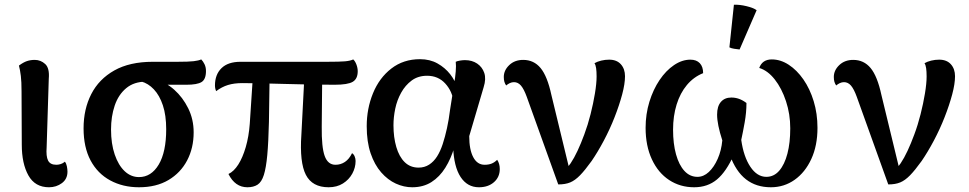

<svg xmlns="http://www.w3.org/2000/svg" viewBox="-20 -777 4094 811"><path d="M187 14Q128 14 100 -36Q72 -86 72 -166L71 -391Q71 -432 68 -456.5Q65 -481 60 -500Q79 -514 94 -519Q109 -524 127 -524Q152 -524 171 -506.5Q190 -489 186 -444L177 -155Q174 -117 183 -99Q192 -81 218 -81Q227 -81 236.5 -84Q246 -87 254 -94Q260 -87 262.5 -74.5Q265 -62 265 -52Q265 -21 241.5 -3.5Q218 14 187 14Z M567 14Q499 14 445.5 -15Q392 -44 362.5 -99.5Q333 -155 333 -235Q333 -316 365.5 -379.5Q398 -443 463 -479.5Q528 -516 625 -516H729Q777 -516 798 -518.5Q819 -521 830 -526Q838 -518 844 -505.5Q850 -493 850 -477Q850 -442 831.5 -430.5Q813 -419 767 -419H646L596 -432Q546 -432 513 -404.5Q480 -377 464.5 -331Q449 -285 449 -230Q449 -170 464.5 -124.5Q480 -79 506.5 -54Q533 -29 567 -29Q619 -29 650.5 -82Q682 -135 682 -231Q682 -290 668 -332Q654 -374 630 -399.5Q606 -425 576 -433L639 -440Q680 -430 716 -398Q752 -366 775 -319.5Q798 -273 798 -218Q798 -152 770.5 -99.5Q743 -47 691.5 -16.5Q640 14 567 14Z M1368 14Q1299 14 1272 -38.5Q1245 -91 1253 -208L1266 -459H1341L1339 -242Q1338 -155 1351.5 -118Q1365 -81 1397 -81Q1419 -81 1437 -93Q1455 -105 1467 -130Q1474 -126 1478 -116.5Q1482 -107 1482 -97Q1482 -69 1468 -43.5Q1454 -18 1428.5 -2Q1403 14 1368 14ZM1025 14Q973 14 945 -42Q968 -53 986.5 -82Q1005 -111 1018 -155.5Q1031 -200 1035 -254L1049 -467H1119L1116 -263Q1114 -177 1109 -122.5Q1104 -68 1094.5 -38Q1085 -8 1068 3Q1051 14 1025 14ZM893 -392Q888 -403 888 -416Q888 -462 915.5 -489Q943 -516 996 -516H1362Q1415 -516 1437.5 -518Q1460 -520 1472 -526Q1480 -519 1485.5 -504.5Q1491 -490 1491 -476Q1491 -444 1470 -431.5Q1449 -419 1393 -419Q1342 -419 1287.5 -420Q1233 -421 1180.5 -422.5Q1128 -424 1082.5 -425Q1037 -426 1004 -426Q969 -426 943 -418Q917 -410 893 -392Z M1721 14Q1686 14 1652 -1.5Q1618 -17 1590 -49Q1562 -81 1545.5 -129.5Q1529 -178 1529 -244Q1529 -318 1555.5 -383Q1582 -448 1633 -487.5Q1684 -527 1754 -527Q1796 -527 1828 -509Q1860 -491 1881.5 -463.5Q1903 -436 1912 -404L1896 -345Q1891 -391 1861 -424Q1831 -457 1784 -457Q1746 -457 1719 -437Q1692 -417 1674.5 -385.5Q1657 -354 1649.5 -318Q1642 -282 1642 -248Q1642 -197 1654 -156Q1666 -115 1689.5 -92Q1713 -69 1748 -69Q1773 -69 1792.5 -81.5Q1812 -94 1826 -116Q1840 -138 1850 -168.5Q1860 -199 1868 -235.5Q1876 -272 1881 -313L1898 -421Q1903 -450 1905 -475Q1907 -500 1905 -516Q1911 -519 1922.5 -521Q1934 -523 1944 -523Q1974 -523 1995.5 -508.5Q2017 -494 2025.5 -469Q2034 -444 2023 -409L1962 -202Q1962 -145 1979 -113Q1996 -81 2027 -81Q2044 -81 2056.5 -86Q2069 -91 2080 -102Q2091 -86 2091 -63Q2091 -29 2066.5 -7.5Q2042 14 2003 14Q1954 14 1925.5 -29.5Q1897 -73 1894 -157L1899 -155Q1885 -107 1861 -68.5Q1837 -30 1802.5 -8Q1768 14 1721 14Z M2338 2 2205 -368Q2193 -401 2180.5 -415.5Q2168 -430 2151 -430Q2142 -430 2133.5 -426Q2125 -422 2118 -416Q2113 -423 2110.5 -431.5Q2108 -440 2108 -452Q2108 -480 2131 -502Q2154 -524 2190 -524Q2235 -524 2263.5 -489.5Q2292 -455 2309 -376L2389 -46L2362 -53Q2376 -66 2390.5 -87.5Q2405 -109 2419.5 -140Q2434 -171 2448 -209Q2463 -249 2474.5 -294.5Q2486 -340 2493 -382.5Q2500 -425 2500 -454Q2500 -475 2498 -489Q2496 -503 2491 -510Q2503 -517 2519.5 -521Q2536 -525 2553 -525Q2585 -525 2602.5 -505.5Q2620 -486 2620 -455Q2620 -423 2608 -378Q2596 -333 2576 -282Q2556 -231 2530.5 -183Q2505 -135 2479 -97Q2451 -58 2430 -36.5Q2409 -15 2388.5 -6.5Q2368 2 2338 2Z M3240 -526Q3277 -526 3311.5 -503.5Q3346 -481 3373.5 -441.5Q3401 -402 3417 -349.5Q3433 -297 3433 -237Q3433 -162 3407 -105.5Q3381 -49 3336.5 -17.5Q3292 14 3236 14Q3174 14 3131 -19.5Q3088 -53 3063 -122L3080 -124Q3048 -52 3008.5 -19Q2969 14 2912 14Q2853 14 2806.5 -16.5Q2760 -47 2733.5 -104Q2707 -161 2707 -237Q2707 -295 2723 -347Q2739 -399 2766 -439Q2793 -479 2827 -502Q2861 -525 2896 -525Q2922 -525 2936 -510Q2950 -495 2950 -468Q2910 -452 2881.5 -418Q2853 -384 2838 -335.5Q2823 -287 2823 -229Q2823 -170 2835.5 -125Q2848 -80 2871 -55Q2894 -30 2926 -30Q2952 -30 2974 -50.5Q2996 -71 3011.5 -106Q3027 -141 3031 -184Q3020 -218 3014.5 -245Q3009 -272 3009 -293Q3009 -328 3025 -346.5Q3041 -365 3069 -365Q3086 -365 3101.5 -359.5Q3117 -354 3133 -342Q3133 -302 3125.5 -260Q3118 -218 3111 -186Q3121 -115 3149.5 -72.5Q3178 -30 3217 -30Q3249 -30 3271.5 -56Q3294 -82 3306 -128Q3318 -174 3318 -235Q3318 -295 3300 -349.5Q3282 -404 3252.5 -441.5Q3223 -479 3187 -490Q3200 -526 3240 -526ZM3104 -568Q3094 -569 3081 -571Q3068 -573 3061 -577L3080 -757Q3104 -758 3133 -751Q3162 -744 3176 -734Z M3732 2 3599 -368Q3587 -401 3574.5 -415.5Q3562 -430 3545 -430Q3536 -430 3527.5 -426Q3519 -422 3512 -416Q3507 -423 3504.5 -431.5Q3502 -440 3502 -452Q3502 -480 3525 -502Q3548 -524 3584 -524Q3629 -524 3657.5 -489.5Q3686 -455 3703 -376L3783 -46L3756 -53Q3770 -66 3784.5 -87.5Q3799 -109 3813.5 -140Q3828 -171 3842 -209Q3857 -249 3868.5 -294.5Q3880 -340 3887 -382.5Q3894 -425 3894 -454Q3894 -475 3892 -489Q3890 -503 3885 -510Q3897 -517 3913.5 -521Q3930 -525 3947 -525Q3979 -525 3996.5 -505.5Q4014 -486 4014 -455Q4014 -423 4002 -378Q3990 -333 3970 -282Q3950 -231 3924.5 -183Q3899 -135 3873 -97Q3845 -58 3824 -36.5Q3803 -15 3782.5 -6.5Q3762 2 3732 2Z"/></svg>

Font: Arima Thin SemiBold
Style: Regular
Weight: 600
Version: Version 1.100